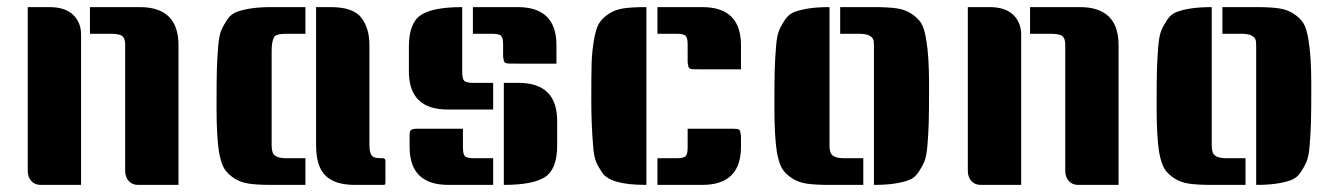

<svg xmlns="http://www.w3.org/2000/svg" viewBox="-20 -520 3759 540"><path d="M233 -500H373Q482 -500 482 -393V0H368Q352 0 342 -11Q332 -22 332 -40V-395Q332 -411 324.5 -418Q317 -425 291 -425H233ZM58 -500H119Q163 -500 185.5 -478.5Q208 -457 208 -423V0H94Q78 0 68 -11Q58 -22 58 -40Z M839 -425H785Q754 -425 750 -414Q744 -401 744 -377V-123Q744 -121 744 -111Q744 -101 746 -94Q750 -75 785 -75H839V0H742Q704 0 680 -3.5Q656 -7 638 -19Q620 -31 611 -45.5Q602 -60 596 -92Q589 -137 589 -218Q589 -299 590 -327.5Q591 -356 593.5 -388Q596 -420 602.5 -435Q609 -450 619.5 -465.5Q630 -481 647 -487Q684 -500 742 -500H839ZM1064 -7Q1064 0 1060 0H978Q922 0 895.5 -26Q869 -52 869 -111V-500H910Q973 -500 996 -470.5Q1019 -441 1019 -393V-113Q1019 -82 1032 -78Q1039 -75 1051 -75H1056Q1064 -75 1064 -68Z M1280 -500V-317Q1280 -300 1285 -293.5Q1290 -287 1311 -287H1367V-212H1239Q1130 -212 1130 -319V-389Q1130 -455 1163.5 -477.5Q1197 -500 1280 -500ZM1282 -158V-105Q1282 -88 1287 -81.5Q1292 -75 1313 -75H1367V0H1241Q1132 0 1132 -107V-137Q1132 -152 1135.5 -154Q1139 -156 1140 -156.5Q1141 -157 1145.5 -157.5Q1150 -158 1151 -158Q1217 -158 1282 -158ZM1397 -287H1438Q1547 -287 1547 -180V-111Q1547 -45 1513.5 -22.5Q1480 0 1397 0ZM1310 -500H1436Q1545 -500 1545 -393V-341Q1478 -341 1443 -341Q1408 -341 1407 -341.5Q1406 -342 1403.5 -342.5Q1401 -343 1400 -344Q1399 -345 1398 -346.5Q1397 -348 1397 -350Q1395 -358 1395 -362V-395Q1395 -412 1390 -418.5Q1385 -425 1364 -425H1310Z M1798 0H1796Q1697 0 1674 -34Q1663 -50 1656.5 -65Q1650 -80 1648 -112Q1643 -170 1643 -241Q1643 -312 1644 -343.5Q1645 -375 1650.5 -407.5Q1656 -440 1665 -454.5Q1674 -469 1692 -481Q1710 -493 1734 -496.5Q1758 -500 1796 -500H1798ZM1914 -158Q1981 -158 2016 -158Q2051 -158 2052 -157.5Q2053 -157 2055.5 -156.5Q2058 -156 2059 -155Q2060 -154 2061 -152.5Q2062 -151 2062 -148Q2064 -141 2064 -137V-107Q2064 0 1955 0H1829V-75H1883Q1904 -75 1909 -81.5Q1914 -88 1914 -105ZM1829 -500H1955Q2064 -500 2064 -393V-325Q1997 -325 1962 -325Q1927 -325 1926 -325.5Q1925 -326 1922.5 -326.5Q1920 -327 1919 -328Q1918 -329 1917 -330.5Q1916 -332 1916 -334Q1914 -342 1914 -346V-395Q1914 -412 1909 -418.5Q1904 -425 1883 -425H1829Z M2343 -500H2440Q2478 -500 2502 -496.5Q2526 -493 2544 -481Q2562 -469 2571 -454.5Q2580 -440 2585 -408Q2593 -363 2593 -282Q2593 -201 2592 -172.5Q2591 -144 2588.5 -112Q2586 -80 2579.5 -65Q2573 -50 2562.5 -34.5Q2552 -19 2535 -13Q2498 0 2440 0H2438V-377Q2438 -379 2438 -389Q2438 -399 2437 -406Q2432 -425 2397 -425H2343ZM2313 -500V-123Q2313 -121 2313 -111Q2313 -101 2315 -94Q2319 -75 2354 -75H2408V0H2311Q2273 0 2249 -3.5Q2225 -7 2207 -19Q2189 -31 2180 -45.5Q2171 -60 2165 -92Q2158 -137 2158 -218Q2158 -299 2159 -327.5Q2160 -356 2162.5 -388Q2165 -420 2171.5 -435Q2178 -450 2188.5 -465.5Q2199 -481 2216 -487Q2253 -500 2311 -500Z M2877 -500H3017Q3126 -500 3126 -393V0H3012Q2996 0 2986 -11Q2976 -22 2976 -40V-395Q2976 -411 2968.5 -418Q2961 -425 2935 -425H2877ZM2702 -500H2763Q2807 -500 2829.5 -478.5Q2852 -457 2852 -423V0H2738Q2722 0 2712 -11Q2702 -22 2702 -40Z M3418 -500H3515Q3553 -500 3577 -496.5Q3601 -493 3619 -481Q3637 -469 3646 -454.5Q3655 -440 3660 -408Q3668 -363 3668 -282Q3668 -201 3667 -172.5Q3666 -144 3663.5 -112Q3661 -80 3654.5 -65Q3648 -50 3637.5 -34.5Q3627 -19 3610 -13Q3573 0 3515 0H3513V-377Q3513 -379 3513 -389Q3513 -399 3512 -406Q3507 -425 3472 -425H3418ZM3388 -500V-123Q3388 -121 3388 -111Q3388 -101 3390 -94Q3394 -75 3429 -75H3483V0H3386Q3348 0 3324 -3.5Q3300 -7 3282 -19Q3264 -31 3255 -45.5Q3246 -60 3240 -92Q3233 -137 3233 -218Q3233 -299 3234 -327.5Q3235 -356 3237.5 -388Q3240 -420 3246.5 -435Q3253 -450 3263.5 -465.5Q3274 -481 3291 -487Q3328 -500 3386 -500Z"/></svg>

Font: Keania One
Style: Regular
Weight: 400
Designer: Julia Petretta
Foundry: Julia Petretta
Version: Version 1.003